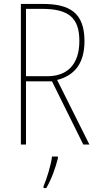

<svg xmlns="http://www.w3.org/2000/svg" viewBox="-20 -734 496 975"><path d="M197 -714H86V0H112V-321H244L403 0H434L270 -328C361 -351 409 -415 409 -525C409 -670 333 -714 197 -714ZM193 -689C327 -689 383 -645 383 -526C383 -402 317 -347 221 -347H112V-689ZM274 70V61H244C240 102 216 178 201 212V221H215C242 175 262 118 274 70Z"/></svg>

Font: Noto Sans Gujarati Condensed Thin
Style: Regular
Weight: 100
Width: 3
Designer: Jelle Bosma - Monotype Design Team, Universal Thirst
Foundry: Monotype Imaging Inc.
Version: Version 2.106